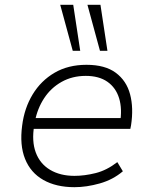

<svg xmlns="http://www.w3.org/2000/svg" viewBox="-20 -769 633 797"><path d="M289 8Q213 8 160 -22Q107 -52 84 -109.5Q61 -167 72 -248Q81 -320 115.5 -377Q150 -434 206.5 -467Q263 -500 339 -500Q416 -500 460.5 -467Q505 -434 520 -377.5Q535 -321 524 -249L521 -234H102L109 -279H505L478 -257Q488 -317 474.5 -361Q461 -405 426 -429.5Q391 -454 336 -454Q280 -454 235.5 -429Q191 -404 163 -361Q135 -318 125 -265L122 -248Q111 -183 128.5 -136Q146 -89 188 -64Q230 -39 289 -39Q331 -39 377 -50.5Q423 -62 467 -96L490 -58Q449 -23 394 -7.5Q339 8 289 8ZM395 -558 343 -749H397L426 -558ZM282 -558 230 -749H284L313 -558Z"/></svg>

Font: Nunito Sans 7pt ExtraLight
Style: Italic
Weight: 250
Italic angle: -9°
Designer: Vernon Adams
Foundry: Vernon Adams
Version: Version 3.101;gftools[0.9.27]